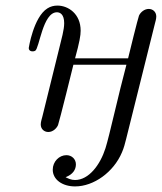

<svg xmlns="http://www.w3.org/2000/svg" viewBox="-20 -462 580 688"><path d="M83 -290C83 -277 98 -276 106 -280C121 -288 133 -418 184 -418C194 -418 210 -412 210 -379C210 -355 200 -321 193 -292L132 -45C130 -36 126 -26 126 -16C126 1 139 11 153 11C171 11 184 -4 188 -14C192 -24 243 -229 243 -230H433C405 -126 372 25 358 69C339 129 298 183 249 183C235 183 225 178 215 173C241 163 252 146 252 127C252 108 237 94 218 94C192 94 169 117 169 146C169 182 204 206 249 206C316 206 387 155 417 84C424 68 428 52 432 36L535 -377C537 -385 540 -394 540 -403C540 -419 528 -430 513 -430C498 -430 484 -419 478 -406C475 -399 442 -267 439 -253H249C265 -311 269 -335 269 -352C269 -413 224 -442 186 -442C173 -442 161 -439 150 -432C100 -401 83 -290 83 -290Z"/></svg>

Font: CMU Serif
Style: Italic
Weight: 500
Italic angle: -14.04°
Version: Version 0.7.0